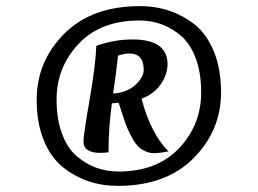

<svg xmlns="http://www.w3.org/2000/svg" viewBox="-20 -881 843 628"><path d="M413 -752Q528 -752 528 -671Q528 -639 507 -607Q486 -575 443 -558Q473 -444 531 -386Q502 -380 483.5 -380Q465 -380 447 -390.5Q429 -401 416.5 -422.5Q404 -444 397 -460.5Q390 -477 380.5 -506.5Q371 -536 368 -545L346 -543Q335 -463 335 -383Q323 -381 308 -381Q253 -381 253 -419Q253 -439 273 -554.5Q293 -670 295 -731Q354 -752 413 -752ZM450 -653Q450 -706 403 -706Q386 -706 366 -699Q359 -633 350 -575Q395 -578 422.5 -603Q450 -628 450 -653ZM436 -814Q309 -814 237 -737.5Q165 -661 165 -555Q165 -492 182.5 -444.5Q200 -397 230 -371Q289 -320 367 -320Q494 -320 566 -396.5Q638 -473 638 -579Q638 -642 620.5 -689.5Q603 -737 573 -763Q514 -814 436 -814ZM438 -861Q540 -861 618 -800Q657 -768 680 -711.5Q703 -655 703 -579Q703 -454 613 -363.5Q523 -273 365 -273Q263 -273 186 -334Q146 -366 123 -422.5Q100 -479 100 -555Q100 -680 190 -770.5Q280 -861 438 -861Z"/></svg>

Font: Merienda
Style: Regular
Weight: 400
Designer: Eduardo Rodriguez Tunni
Foundry: Eduardo Rodriguez Tunni
Version: Version 1.001